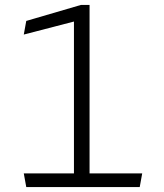

<svg xmlns="http://www.w3.org/2000/svg" viewBox="-20 -755 660 775"><path d="M278.5 0V-702.5L324.5 -680L76 -615.5L86 -670.5L306.5 -735H341.5V0ZM76 -55H554L544 0H86Z"/></svg>

Font: Monaspace Argon Var ExtraLight
Style: Regular
Weight: 200
Designer: Riley Cran and the Lettermatic Team
Version: Version 1.200 (Monaspace Argon Var)